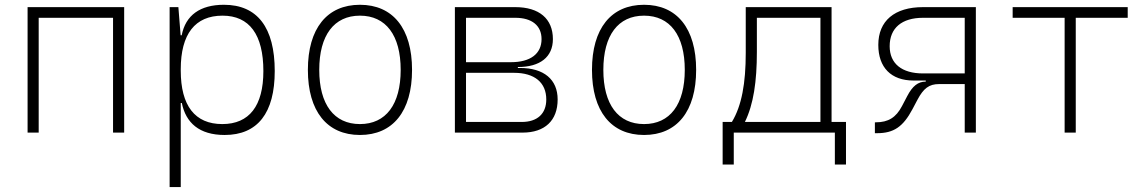

<svg xmlns="http://www.w3.org/2000/svg" viewBox="-20 -547 4728 792"><path d="M446.3 0H492.2V-517.6H93.8V0H139.6V-473.6H446.3Z M679.7 224.6H725.6V-122.1H730C746.6 -40.5 801.8 9.8 906.7 9.8C1042.5 9.8 1113.3 -80.6 1113.3 -253.9C1113.3 -433.6 1041.5 -527.3 903.8 -527.3C805.7 -527.3 745.6 -484.4 729.5 -401.4H725.1L715.8 -517.6H679.7ZM725.6 -255.9V-261.2C725.6 -406.7 784.7 -482.4 897.9 -482.4C1008.8 -482.4 1066.4 -404.3 1066.4 -253.9C1066.4 -110.4 1008.3 -35.2 897 -35.2C784.2 -35.2 725.6 -110.8 725.6 -255.9Z M1464.8 9.8C1600.6 9.8 1679.7 -87.9 1679.7 -258.8C1679.7 -429.7 1600.6 -527.3 1464.8 -527.3C1329.1 -527.3 1250 -429.7 1250 -258.8C1250 -87.9 1329.1 9.8 1464.8 9.8ZM1464.8 -35.2C1357.9 -35.2 1296.9 -116.2 1296.9 -258.8C1296.9 -401.4 1357.9 -482.4 1464.8 -482.4C1571.8 -482.4 1632.8 -401.4 1632.8 -258.8C1632.8 -116.2 1571.8 -35.2 1464.8 -35.2Z M1856.4 0H2135.7C2227.5 0 2280.3 -49.8 2280.3 -136.7C2280.3 -219.2 2223.6 -266.6 2125 -266.6H2116.2V-270.5C2208 -270.5 2260.7 -312 2260.7 -385.7C2260.7 -469.7 2204.1 -517.6 2105.5 -517.6H1856.4ZM1902.3 -43.9V-246.6H2100.6C2185.1 -246.6 2233.4 -206.5 2233.4 -136.7C2233.4 -77.6 2196.3 -43.9 2131.8 -43.9ZM1902.3 -290.5V-473.6H2105.5C2174.3 -473.6 2213.9 -441.4 2213.9 -385.7C2213.9 -325.2 2168 -290.5 2087.9 -290.5Z M2636.7 9.8C2772.5 9.8 2851.6 -87.9 2851.6 -258.8C2851.6 -429.7 2772.5 -527.3 2636.7 -527.3C2501 -527.3 2421.9 -429.7 2421.9 -258.8C2421.9 -87.9 2501 9.8 2636.7 9.8ZM2636.7 -35.2C2529.8 -35.2 2468.8 -116.2 2468.8 -258.8C2468.8 -401.4 2529.8 -482.4 2636.7 -482.4C2743.7 -482.4 2804.7 -401.4 2804.7 -258.8C2804.7 -116.2 2743.7 -35.2 2636.7 -35.2Z M2960.9 131.8H3006.8V0H3423.8V131.8H3469.7V-43.9H3410.2V-517.6H3056.2V-329.1C3056.2 -203.6 3039.6 -110.8 2999 -43.9H2960.9ZM3364.3 -43.9H3052.7C3088.4 -116.7 3102.1 -211.4 3102.1 -332.5V-473.6H3364.3Z M3748.5 -214.8H3798.8V-210.4C3767.1 -210.4 3744.1 -192.4 3722.2 -150.4L3700.7 -109.4C3676.3 -62.5 3644 -42.5 3593.3 -42.5H3588.9V2.4H3598.1C3666.5 2.4 3705.1 -23.9 3743.7 -96.2L3764.6 -135.7C3789.6 -182.6 3812.5 -200.2 3853.5 -200.2H3959.5V0H4005.4V-517.6H3787.6C3669.9 -517.6 3603 -460.9 3603 -361.8C3603 -268.6 3655.8 -214.8 3748.5 -214.8ZM3959.5 -244.1H3787.6C3699.7 -244.1 3649.9 -284.7 3649.9 -356.4C3649.9 -431.2 3699.7 -473.6 3787.6 -473.6H3959.5Z M4371.6 0H4417.5V-473.6H4631.8V-517.6H4157.2V-473.6H4371.6Z"/></svg>

Font: Cascadia Code PL ExtraLight
Style: Regular
Weight: 200
Monospace: yes
Designer: Aaron Bell
Foundry: Saja Typeworks
Version: Version 2404.023